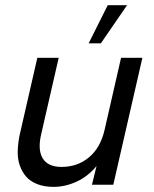

<svg xmlns="http://www.w3.org/2000/svg" viewBox="-20 -710 593 738"><path d="M320.8 -543.5 394 -689.9H468.3L367.7 -543.5ZM185.5 8.3Q150.4 8.3 123.5 -2.2Q96.7 -12.7 80.8 -30.8Q64.9 -48.8 56.2 -73.7Q47.4 -98.6 48.1 -127.2Q48.8 -155.8 54.7 -187.5L123.5 -487.8H205.6L138.7 -195.8Q124 -134.8 144 -101.6Q164.1 -68.4 216.8 -68.4Q277.8 -68.4 322 -105.2Q366.2 -142.1 381.8 -210L445.3 -487.8H527.3L415.5 0H333.5L351.1 -71.8Q317.9 -31.7 274.2 -11.7Q230.5 8.3 185.5 8.3Z"/></svg>

Font: HK Grotesk Medium Legacy Italic
Style: Regular
Weight: 500
Italic angle: -13°
Designer: Alfredo Marco Pradil
Foundry: Hanken Design Co.
Version: Version 2.022;PS 002.022;hotconv 1.0.88;makeotf.lib2.5.64775